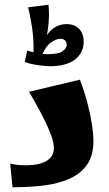

<svg xmlns="http://www.w3.org/2000/svg" viewBox="-20 -792 460 812"><path d="M33 0 23 -100Q44 -95 69 -93.5Q94 -92 119 -94.5Q144 -97 164 -105Q184 -113 196 -128Q208 -143 208 -166Q208 -184 199.5 -210Q191 -236 176.5 -267Q162 -298 143 -333Q124 -368 103 -404L318 -455Q338 -402 350.5 -353.5Q363 -305 369 -265Q375 -225 375 -195Q375 -134 348 -95.5Q321 -57 273.5 -36Q226 -15 164.5 -7.5Q103 0 33 0ZM190 -512Q173 -512 140.5 -516.5Q108 -521 85 -530L95 -578Q108 -574 132.5 -568.5Q157 -563 183 -563Q228 -563 245 -575.5Q262 -588 262 -602Q262 -614 255 -621Q248 -628 236 -628Q216 -628 193 -610.5Q170 -593 151 -544L140 -553Q154 -615 185 -652.5Q216 -690 262 -690Q295 -690 314.5 -670Q334 -650 334 -616Q334 -569 297.5 -540.5Q261 -512 190 -512ZM121 -546Q124 -610 118 -658Q112 -706 99 -761L185 -772Q189 -734 185.5 -695Q182 -656 173.5 -620Q165 -584 151 -552Z"/></svg>

Font: Marhey Light SemiBold
Style: Regular
Weight: 600
Version: Version 1.000